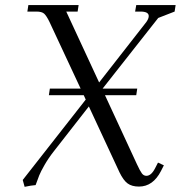

<svg xmlns="http://www.w3.org/2000/svg" viewBox="-20 -722 706 750"><path d="M68.8 -19 314.9 -333 307.1 -350.1H170.9L174.8 -376H294.9L172.9 -637.2Q161.6 -660.2 152.6 -668.5Q143.6 -676.8 122.1 -676.8H86.9L90.8 -702.1H287.1L283.2 -676.8H238.8L367.2 -399.9L551.8 -636.2Q561 -649.4 561 -659.2Q561 -676.8 528.8 -676.8H507.8L512.2 -702.1H666L662.1 -676.8L598.1 -651.9L380.9 -376H516.1L512.2 -350.1H390.1L515.1 -80.1Q527.3 -53.7 534.4 -44.4Q541.5 -35.2 551.8 -35.2Q570.8 -35.2 585.9 -64.9L597.2 -86.9L620.1 -76.2L608.9 -54.2Q577.6 6.8 522.9 6.8Q495.1 6.8 478.5 -5.4Q461.9 -17.6 446.8 -48.8L327.1 -306.2L190.9 -131.8Q169.4 -104.5 154.3 -78.1Q139.2 -51.8 133.3 -37.1Q127.4 -22.5 119.1 1Q101.1 2.4 76.2 7.8Z"/></svg>

Font: Dihjauti
Style: Italic
Weight: 400
Italic angle: -9°
Designer: T. Christopher White
Version: Version 3.0.0